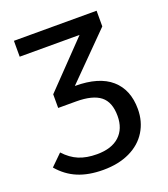

<svg xmlns="http://www.w3.org/2000/svg" viewBox="-130 -782 776 886"><g transform="rotate(-20 258.0 -338.5)"><path d="M471 -198Q471 -137 441.5 -89Q412 -41 356.5 -14.5Q301 12 226 12Q154 12 101.5 -10Q49 -32 10 -78L65 -132Q97 -97 134.5 -81.5Q172 -66 223 -66Q295 -66 333.5 -101.5Q372 -137 372 -200Q372 -268 334 -298Q296 -328 215 -328H127V-395L335 -611H41V-689H447V-612L234 -397H235Q352 -397 411.5 -345Q471 -293 471 -198Z"/></g></svg>

Font: Fira GO
Style: Regular
Weight: 400
Designer: Carrois Corporate
Foundry: Carrois Corporate GbR
Version: Version 0.300